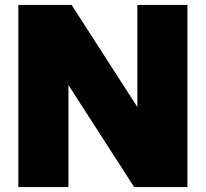

<svg xmlns="http://www.w3.org/2000/svg" viewBox="-20 -760 836 780"><path d="M54.5 0V-740H271L571 -274H538V-740H741.5V0H525L225 -466H258V0Z"/></svg>

Font: Encode Sans Condensed Thin Black
Style: Regular
Weight: 900
Version: Version 3.002